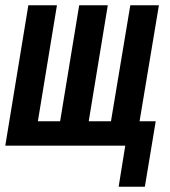

<svg xmlns="http://www.w3.org/2000/svg" viewBox="-22 -550 642 725"><path d="M426 155 451 0H-2L85 -530H193L121 -92H205L277 -530H385L313 -92H397L470 -530H578L505 -92H566L525 155Z"/></svg>

Font: Iosevka Curly SmBdExObl
Style: Regular
Weight: 600
Width: 7
Italic angle: -9°
Monospace: yes
Designer: Belleve Invis
Foundry: Belleve Invis
Version: Version 11.1.0; ttfautohint (v1.8.3)